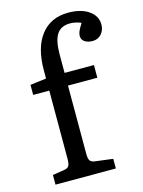

<svg xmlns="http://www.w3.org/2000/svg" viewBox="-118 -852 689 922"><g transform="rotate(-15 226.5 -391.0)"><path d="M41 0V-48L98 -57Q117 -60 123 -70Q129 -80 129 -108V-444H49V-494L129 -504V-545Q129 -658 177.5 -720Q226 -782 313 -782Q376 -782 414.5 -755.5Q453 -729 453 -686Q453 -658 436 -639Q419 -620 393 -620Q368 -620 353 -630.5Q338 -641 338 -659Q338 -670 343 -682Q348 -694 363 -718Q353 -723 338 -726.5Q323 -730 309 -730Q263 -730 242.5 -698.5Q222 -667 222 -599V-507H368V-444H222V-104Q222 -81 228.5 -71Q235 -61 254 -59L341 -48V0Z"/></g></svg>

Font: Literata 12pt
Style: Regular
Weight: 400
Designer: Latin by Veronika Burian and Jose Scaglione. Greek by Irene Vlachou. Cyrillic by Vera Evstafieva.
Foundry: TypeTogether
Version: Version 3.002